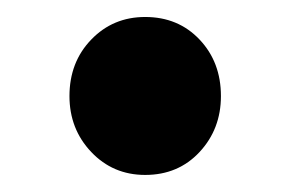

<svg xmlns="http://www.w3.org/2000/svg" viewBox="-20 -193 340 225"><path d="M150.1 12Q112.4 12 86.9 -14.9Q61.4 -41.8 61.4 -80.4Q61.4 -120.2 86.9 -146.6Q112.4 -173.1 150.1 -173.1Q188.9 -173.1 213.9 -146.6Q238.9 -120.2 238.9 -80.4Q238.9 -41.8 213.9 -14.9Q188.9 12 150.1 12Z"/></svg>

Font: Source Sans Variable
Style: Regular
Weight: 200
Designer: Paul D. Hunt
Foundry: Adobe Systems Incorporated
Version: Version 3.006;hotconv 1.0.111;makeotfexe 2.5.65597